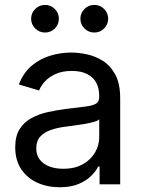

<svg xmlns="http://www.w3.org/2000/svg" viewBox="-20 -769 597 801"><path d="M228.5 12.2Q177.2 12.2 135 -7.1Q92.8 -26.4 68.1 -63.7Q43.5 -101.1 43.5 -154.3Q43.5 -201.2 61.8 -230.2Q80.1 -259.3 110.8 -276.1Q141.6 -293 179.2 -301.3Q216.8 -309.6 254.9 -314.5Q303.7 -320.8 334.2 -324.2Q364.7 -327.6 379.4 -335.9Q394 -344.2 394 -364.3V-367.2Q394 -400.9 381.3 -424.3Q368.7 -447.8 343 -460.4Q317.4 -473.1 279.8 -473.1Q241.2 -473.1 213.4 -460.9Q185.5 -448.7 168.2 -430.2Q150.9 -411.6 143.1 -391.6L58.6 -416.5Q77.6 -465.8 112.3 -494.9Q147 -523.9 190.2 -536.9Q233.4 -549.8 277.3 -549.8Q306.6 -549.8 341.8 -542.5Q377 -535.2 408.7 -515.4Q440.4 -495.6 460.9 -458Q481.4 -420.4 481.4 -359.4V0H395.5V-74.2H389.6Q380.4 -55.2 360.4 -35.2Q340.3 -15.1 307.9 -1.5Q275.4 12.2 228.5 12.2ZM243.7 -64.9Q292.5 -64.9 325.9 -84Q359.4 -103 376.7 -133.3Q394 -163.6 394 -197.3V-271.5Q388.7 -265.1 371.1 -260.3Q353.5 -255.4 330.8 -251.5Q308.1 -247.6 286.4 -244.9Q264.6 -242.2 251 -240.2Q219.7 -236.3 192.1 -226.8Q164.6 -217.3 147.9 -199.2Q131.3 -181.2 131.3 -149.9Q131.3 -122.1 145.8 -103.3Q160.2 -84.5 185.5 -74.7Q210.9 -64.9 243.7 -64.9ZM373.5 -633.3Q349.6 -633.3 332.5 -650.1Q315.4 -667 315.4 -690.9Q315.4 -714.8 332.5 -731.7Q349.6 -748.5 373.5 -748.5Q397.5 -748.5 414.3 -731.7Q431.2 -714.8 431.2 -690.9Q431.2 -667 414.3 -650.1Q397.5 -633.3 373.5 -633.3ZM168 -633.3Q144 -633.3 127 -650.1Q109.9 -667 109.9 -690.9Q109.9 -714.8 127 -731.7Q144 -748.5 168 -748.5Q191.9 -748.5 208.7 -731.7Q225.6 -714.8 225.6 -690.9Q225.6 -667 208.7 -650.1Q191.9 -633.3 168 -633.3Z"/></svg>

Font: Inter 16pt
Style: Regular
Weight: 400
Version: Version 4.001;git-66647c0bb